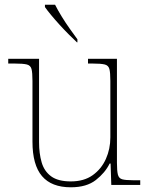

<svg xmlns="http://www.w3.org/2000/svg" viewBox="-20 -786 637 816"><path d="M281 10Q199 10 158.5 -37.5Q118 -85 118 -184V-442Q118 -477 114 -492.5Q110 -508 94 -512Q78 -516 41 -516H15V-536H146V-181Q146 -134 157 -96Q168 -58 197.5 -36.5Q227 -15 281 -15Q337 -15 374 -41.5Q411 -68 430 -110.5Q449 -153 449 -202V-442Q449 -477 445 -492.5Q441 -508 425 -512Q409 -516 372 -516H354V-536H477V-94Q477 -60 481 -44Q485 -28 499.5 -24Q514 -20 544 -20H576V0H453L450 -91H446Q427 -52 387.5 -21Q348 10 281 10ZM307 -606Q292 -620 272.5 -639.5Q253 -659 233 -681Q213 -703 196.5 -723Q180 -743 171 -756V-766H214Q225 -744 241.5 -717Q258 -690 276.5 -664Q295 -638 309 -619V-606Z"/></svg>

Font: Noto Serif Hebrew Thin
Style: Regular
Weight: 250
Version: Version 2.003